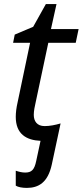

<svg xmlns="http://www.w3.org/2000/svg" viewBox="-20 -678 404 938"><path d="M44 -469H127L66 -178C60 -152 57 -128 57 -107C57 -23 109 7 178 10L157 108C148 152 134 165 103 165C87 165 72 161 57 156V229C68 236 88 240 111 240C168 240 214 214 233 126L276 -75C249 -67 222 -62 198 -62C161 -62 145 -86 145 -117C145 -136 150 -160 154 -177L216 -469H350L364 -536H229L256 -658H204L142 -547L52 -509Z"/></svg>

Font: BC Sans
Style: Italic
Weight: 400
Italic angle: -12°
Designer: Monotype Design Team
Designer: Province of B.C.
Foundry: Monotype Imaging Inc.
Version: Version 2.000;GOOG;noto-source:20170915:90ef993387c0